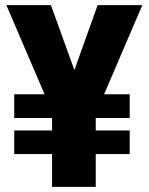

<svg xmlns="http://www.w3.org/2000/svg" viewBox="-20 -731 581 751"><path d="M487.3 -220.7V-128.4H354.5V0H183.6V-128.4H35.6V-220.7H183.6V-269.5H35.6V-362.3H154.3L4.9 -710.9H179.2L271 -457L361.8 -710.9H536.6L387.2 -362.3H487.3V-269.5H354.5V-220.7Z"/></svg>

Font: Vazirmatn UI FD Black
Style: Regular
Weight: 900
Designer: Saber Rastikerdar
Foundry: Saber Rastikerdar
Version: Version 33.003